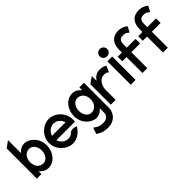

<svg xmlns="http://www.w3.org/2000/svg" viewBox="79 -1537 2620 2620"><g transform="rotate(-45 1388.5 -227.0)"><path d="M21 0H109V-55C139 -18 182 11 238 11C361 11 439 -108 439 -226C439 -367 332 -462 238 -462C184 -462 144 -435 114 -398V-651L21 -582ZM114 -226C114 -295 159 -363 232 -363C301 -363 341 -295 341 -226C341 -150 297 -84 232 -84C157 -84 114 -143 114 -226Z M481 -226C481 -95 595 11 711 11C787 11 861 -37 905 -109L911 -119L901 -123C900 -123 834 -152 796 -117C773 -94 743 -80 711 -80C651 -80 600 -122 580 -182H940V-224C940 -356 828 -462 711 -462C595 -462 481 -357 481 -226ZM580 -267C599 -327 650 -371 711 -371C772 -371 824 -328 842 -267Z M981 -245C981 -104 1089 -9 1183 -9C1237 -9 1277 -36 1307 -73V1C1307 67 1270 104 1205 104C1160 104 1125 103 1067 59L1056 52L1025 141C1093 192 1153 197 1205 197C1330 197 1400 106 1400 7V-471H1311V-416C1281 -453 1239 -482 1183 -482C1060 -482 981 -363 981 -245ZM1079 -245C1079 -321 1123 -387 1188 -387C1263 -387 1307 -328 1307 -245C1307 -176 1261 -108 1188 -108C1119 -108 1079 -176 1079 -245Z M1448 0H1541V-190C1541 -241 1558 -281 1580 -309C1600 -334 1627 -355 1665 -355C1709 -355 1716 -350 1733 -338L1743 -331L1782 -420C1749 -435 1738 -447 1673 -447C1613 -447 1572 -413 1541 -369V-461L1448 -395Z M1807 -573C1807 -533 1840 -502 1879 -502C1918 -502 1951 -533 1951 -573C1951 -613 1918 -644 1879 -644C1840 -644 1807 -613 1807 -573ZM1833 0H1926V-451H1833Z M1977 -308H2059V0H2152V-308H2321V-396H2152V-456C2152 -520 2175 -552 2228 -552C2283 -552 2286 -543 2316 -521L2326 -514L2367 -595C2331 -621 2301 -643 2228 -643C2126 -643 2061 -577 2059 -462V-396H1977Z M2373 -308H2455V0H2548V-308H2717V-396H2548V-456C2548 -520 2571 -552 2624 -552C2679 -552 2682 -543 2712 -521L2722 -514L2763 -595C2727 -621 2697 -643 2624 -643C2522 -643 2457 -577 2455 -462V-396H2373Z"/></g></svg>

Font: Charger Sport
Style: BdNrw
Weight: 700
Designer: Jasper
Foundry: Cannot Into Space Fonts
Version: Version 1.1